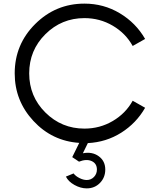

<svg xmlns="http://www.w3.org/2000/svg" viewBox="-20 -780 862 1060"><path d="M446.2 -70Q531.2 -70 602.5 -111.9Q673.8 -153.8 712.5 -223.8L781.2 -185Q732.5 -100 649.4 -47.5Q566.2 5 465 10L437.5 66.2Q488.8 56.2 525 82.5Q561.2 108.8 561.2 156.2Q561.2 200 531.9 230Q502.5 260 458.8 260Q425 260 391.2 241.2Q357.5 222.5 343.8 195L386.2 177.5Q397.5 192.5 418.8 203.1Q440 213.8 458.8 213.8Q482.5 213.8 498.8 196.9Q515 180 515 156.2Q515 122.5 486.2 109.4Q457.5 96.2 416.2 112.5L378.8 87.5L417.5 8.8Q267.5 -1.2 164.4 -112.5Q61.2 -223.8 61.2 -375Q61.2 -535 174.4 -647.5Q287.5 -760 446.2 -760Q552.5 -760 641.2 -706.9Q730 -653.8 781.2 -565L712.5 -526.2Q673.8 -596.2 602.5 -638.1Q531.2 -680 446.2 -680Q320 -680 230.6 -591.2Q141.2 -502.5 141.2 -375Q141.2 -247.5 230.6 -158.8Q320 -70 446.2 -70Z"/></svg>

Font: Now Alt
Style: Regular
Weight: 400
Designer: Alfredo Marco Pradil
Foundry: Alfredo Marco Pradil
Version: Version 1.002;PS 001.002;hotconv 1.0.88;makeotf.lib2.5.64775